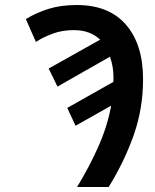

<svg xmlns="http://www.w3.org/2000/svg" viewBox="-20 -745 616 765"><path d="M287 0H413Q475 -100 512.5 -206Q550 -312 550 -429Q550 -568 482 -646.5Q414 -725 286 -725Q222 -725 173 -709.5Q124 -694 83 -669L123 -578Q152 -597 190 -611Q228 -625 274 -625Q339 -625 379 -587L174 -472L209 -400L418 -519Q432 -480 432 -440V-419L248 -315L281 -244L423 -324Q407 -238 369.5 -155.5Q332 -73 287 0Z"/></svg>

Font: Noto Sans UI Medium
Style: Italic
Weight: 500
Italic angle: -12°
Designer: Monotype Design Team
Foundry: Monotype Imaging Inc.
Version: Version 1.901